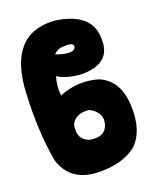

<svg xmlns="http://www.w3.org/2000/svg" viewBox="-137 -781 698 867"><g transform="rotate(-20 211.5 -347.0)"><path d="M182.1 -558.1Q256.8 -531.2 273.9 -554.2Q288.1 -582.5 230 -579.1Q201.7 -579.1 182.1 -558.1ZM197.8 -142.1Q266.6 -130.4 284.2 -179.2Q303.7 -238.3 240.2 -270Q175.8 -276.4 154.3 -231Q140.1 -161.1 197.8 -142.1ZM152.3 -464.4Q138.7 -416.5 144.5 -374.5Q234.4 -412.1 329.6 -384.8Q424.3 -344.7 425.8 -214.4Q428.7 -99.1 368.2 -42Q296.4 15.1 171.4 8.3Q49.3 -0.5 16.1 -111.3Q-9.3 -253.9 -0.5 -433.6Q11.2 -717.3 232.4 -702.1Q402.3 -678.2 403.3 -556.2Q411.1 -431.2 260.3 -433.1Q190.4 -439 152.3 -464.4Z"/></g></svg>

Font: Lapsus Pro (theguybrush.com)
Style: Bold
Weight: 700
Designer: Jose Roses
Version: Version 1.00 February 9, 2018, initial release